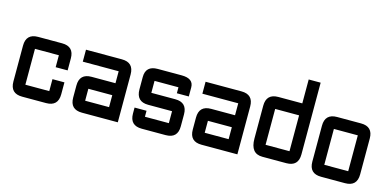

<svg xmlns="http://www.w3.org/2000/svg" viewBox="-57 -898 2310 1136"><g transform="rotate(15 1098.5 -329.5)"><path d="M256.3 -61H109.9Q36.6 -61 36.6 -134.3V-354Q36.6 -427.2 109.9 -427.2H256.3Q329.6 -427.2 329.6 -354V-280.8H256.3V-354H109.9V-134.3H256.3V-207.5H329.6V-134.3Q329.6 -61 256.3 -61Z M695.8 -61H476.1Q402.8 -61 402.8 -134.3V-207.5Q402.8 -280.8 476.1 -280.8H622.6V-354H402.8V-427.2H622.6Q695.8 -427.2 695.8 -354ZM476.1 -134.3H622.6V-207.5H476.1Z M769 -170.9H842.3V-134.3H988.8V-207.5H842.3Q769 -207.5 769 -282.7V-357.9Q769 -427.2 842.3 -427.2H988.8Q1062 -427.2 1062 -372.6V-317.4H988.8V-354H842.3V-280.8H988.8Q1062 -280.8 1062 -207.5V-134.3Q1062 -61 988.8 -61H842.3Q769 -61 769 -134.3Z M1428.2 -61H1208.5Q1135.3 -61 1135.3 -134.3V-207.5Q1135.3 -280.8 1208.5 -280.8H1355V-354H1135.3V-427.2H1355Q1428.2 -427.2 1428.2 -354ZM1208.5 -134.3H1355V-207.5H1208.5Z M1794.4 -158.7Q1794.4 -85.4 1721.2 -85.4H1574.7Q1501.5 -85.4 1501.5 -177.2V-378.4Q1501.5 -451.7 1574.7 -451.7H1721.2V-598.1H1794.4ZM1574.7 -158.7H1721.2V-378.4H1574.7Z M2087.4 -61H1940.9Q1867.7 -61 1867.7 -134.3V-354Q1867.7 -427.2 1940.9 -427.2H2087.4Q2160.6 -427.2 2160.6 -354V-134.3Q2160.6 -61 2087.4 -61ZM2087.4 -134.3V-354H1940.9V-134.3Z"/></g></svg>

Font: BabelStone Khitan Seal Glyphs
Style: Regular
Weight: 400
Designer: Andrew West
Foundry: BabelStone
Version: Version 1.004